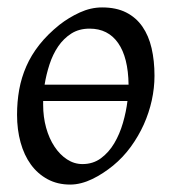

<svg xmlns="http://www.w3.org/2000/svg" viewBox="-20 -477 462 517"><path d="M221.2 -399.9Q192.9 -399.9 172.1 -386.7Q151.4 -373.5 136.7 -352.1Q122.1 -330.6 113.3 -303.5Q104.5 -276.4 100.1 -249H326.2Q325.2 -322.3 298.1 -361.1Q271 -399.9 221.2 -399.9ZM202.1 -35.2Q230.5 -35.2 251.7 -50.8Q272.9 -66.4 287.6 -91.1Q302.2 -115.7 311 -146Q319.8 -176.3 323.2 -205.1H96.2V-194.8Q96.2 -162.1 104.2 -133.1Q112.3 -104 126.7 -82.3Q141.1 -60.5 160.4 -47.9Q179.7 -35.2 202.1 -35.2ZM396 -272.9Q396 -240.2 388.7 -206.8Q381.3 -173.3 367.2 -141.8Q353 -110.4 332.3 -81.8Q311.5 -53.2 284.2 -30.8Q271.5 -20.5 257.3 -11.2Q243.2 -2 228.5 5.1Q213.9 12.2 198.7 16.1Q183.6 20 168.9 20Q134.8 20 108.2 5.6Q81.5 -8.8 63.2 -33.9Q44.9 -59.1 35.4 -93.5Q25.9 -127.9 25.9 -168Q25.9 -203.1 31.7 -235.6Q37.6 -268.1 50.8 -298.3Q64 -328.6 85.9 -356.4Q107.9 -384.3 140.1 -410.2Q165 -429.7 194.8 -443.4Q224.6 -457 254.9 -457Q293 -457 319.8 -443.4Q346.7 -429.7 363.5 -405.3Q380.4 -380.9 388.2 -347.2Q396 -313.5 396 -272.9Z"/></svg>

Font: Akkhara
Style: Italic
Weight: 400
Italic angle: -7°
Designer: J. Victor Gaultney
Version: Version 1.00 June 13, 2006, initial release